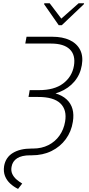

<svg xmlns="http://www.w3.org/2000/svg" viewBox="-20 -956 552 1194"><path d="M145 -727.5H304.7Q369.6 -727.5 414.1 -706.3Q458.5 -685.1 478.5 -645.5Q498.5 -606 488.8 -550.3Q479 -492.2 443.1 -449.5Q407.2 -406.7 349.4 -383.3Q291.5 -359.9 216.3 -359.4H158.7L164.6 -395.5H220.7Q317.4 -395 372.8 -437Q428.2 -479 439.9 -547.4Q450.7 -613.8 413.8 -649.4Q377 -685.1 297.4 -685.1H137.2ZM163.6 -387.7H223.1Q340.8 -387.7 394.3 -337.9Q447.8 -288.1 433.1 -198.7Q423.8 -138.2 389.2 -90.8Q354.5 -43.5 300.3 -16.8Q246.1 9.8 177.7 9.8H167.5Q115.2 9.8 86.4 28.3Q57.6 46.9 51.8 81.5Q47.4 106.4 56.4 125.7Q65.4 145 82.3 159.7Q99.1 174.3 118.2 185.5L92.3 218.8Q65.4 205.6 43.7 185.8Q22 166 11.2 138.9Q0.5 111.8 5.4 77.6Q14.6 22.9 59.6 -4.6Q104.5 -32.2 175.8 -32.2H184.6Q238.8 -32.2 280.8 -53.5Q322.8 -74.7 349.6 -112.5Q376.5 -150.4 384.8 -199.2Q397.5 -272.9 355.2 -313.2Q313 -353.5 216.3 -353H157.2ZM289.1 -935.5 361.3 -840.3 468.8 -935.5H502.9L501.5 -929.7L364.3 -799.3H345.2L254.4 -929.7L255.4 -935.5Z"/></svg>

Font: Inter 17pt ExtraLight
Style: Italic
Weight: 250
Italic angle: -9.3988°
Version: Version 4.001;git-66647c0bb